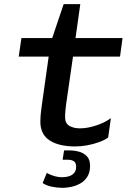

<svg xmlns="http://www.w3.org/2000/svg" viewBox="-20 -694 640 923"><path d="M342 10Q263 10 218.5 -19Q174 -48 174 -109Q174 -119 175 -135Q176 -151 181 -188L214 -422H70L83 -511H231L286 -674H366L343 -511H569L557 -422H331L298 -194Q296 -179 294.5 -162.5Q293 -146 293 -129Q293 -101 313.5 -89Q334 -77 364 -77Q401 -77 443 -91Q485 -105 513 -126L500 -33Q482 -20 455.5 -10.5Q429 -1 399.5 4.5Q370 10 342 10ZM281 209Q255 209 229 203.5Q203 198 185 186L205 137Q215 144 236.5 151Q258 158 280 158Q296 158 311 153.5Q326 149 336 138Q346 127 346 108Q346 88 335 81Q324 74 307 74H281L288 29H312Q338 29 361 35.5Q384 42 398.5 58Q413 74 413 103Q413 135 399.5 156Q386 177 365 188.5Q344 200 321.5 204.5Q299 209 281 209Z"/></svg>

Font: Chivo Mono Medium Medium
Style: Italic
Weight: 500
Italic angle: -8.05°
Monospace: yes
Version: Version 1.008